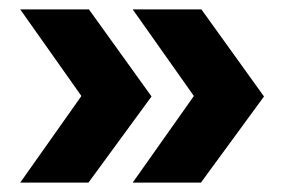

<svg xmlns="http://www.w3.org/2000/svg" viewBox="-20 -472 601 408"><path d="M168 -84H23L153 -268L23 -452H169L302 -267ZM407 -84H262L392 -268L262 -452H408L541 -267Z"/></svg>

Font: Mulish ExtraLight Black
Style: Regular
Weight: 900
Version: Version 3.603